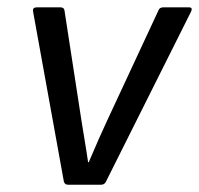

<svg xmlns="http://www.w3.org/2000/svg" viewBox="-20 -508 547 528"><path d="M167 0Q158.7 0 155.8 -7.8L70.8 -477.1Q69.3 -487.8 81.1 -487.8H146Q155.8 -487.8 157.2 -480L204.1 -175.8Q205.6 -165.5 212.4 -124.8Q219.2 -84 222.2 -62H224.1Q254.9 -134.3 273.9 -174.8L416 -480Q418.9 -487.8 429.2 -487.8H500Q510.3 -487.8 505.9 -477.1L271 -7.8Q267.1 0 257.8 0Z"/></svg>

Font: Sofia Sans
Style: Italic
Weight: 400
Italic angle: -9°
Designer: Botio Nikoltchev, Ani Petrova
Foundry: lettersoup
Version: Version 4.100